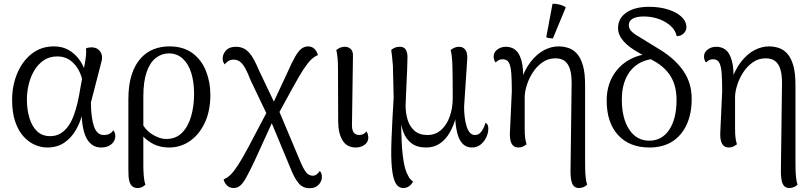

<svg xmlns="http://www.w3.org/2000/svg" viewBox="-20 -766 4291 1014"><path d="M229 13Q197 13 164.5 -1Q132 -15 104.5 -45Q77 -75 60.5 -123Q44 -171 44 -238Q44 -314 71 -378.5Q98 -443 147.5 -482Q197 -521 265 -521Q307 -521 339.5 -503.5Q372 -486 395.5 -455.5Q419 -425 433 -382L417 -333Q406 -392 370.5 -430Q335 -468 283 -468Q240 -468 209.5 -446.5Q179 -425 159.5 -391Q140 -357 131 -317.5Q122 -278 122 -241Q122 -187 135.5 -142.5Q149 -98 176 -72.5Q203 -47 245 -47Q277 -47 301 -62Q325 -77 342 -102Q359 -127 370.5 -159Q382 -191 390 -226Q398 -261 403 -293L429 -436Q433 -460 434.5 -478Q436 -496 434 -510Q439 -513 447 -514.5Q455 -516 463 -516Q484 -516 498 -505.5Q512 -495 517 -477.5Q522 -460 515 -437L460 -224Q461 -143 476.5 -98Q492 -53 528 -53Q545 -53 557.5 -59Q570 -65 578 -78Q589 -66 589 -47Q589 -22 568.5 -4.5Q548 13 514 13Q466 13 439.5 -31.5Q413 -76 411 -172L416 -168Q404 -119 379.5 -77.5Q355 -36 318 -11.5Q281 13 229 13Z M707 227Q690 227 680 219Q670 211 665 197Q660 183 659 165.5Q658 148 658 130V-241Q658 -318 675.5 -371.5Q693 -425 723 -458Q753 -491 791.5 -506Q830 -521 874 -521Q949 -521 997 -485Q1045 -449 1068 -390.5Q1091 -332 1091 -265Q1091 -181 1062 -118.5Q1033 -56 983.5 -21.5Q934 13 873 13Q811 13 764.5 -21Q718 -55 687 -112L713 -149Q737 -88 778.5 -60Q820 -32 859 -32Q908 -32 940.5 -64Q973 -96 989 -150.5Q1005 -205 1005 -270Q1005 -333 990 -381Q975 -429 945 -456.5Q915 -484 871 -484Q834 -484 803 -460Q772 -436 754.5 -385.5Q737 -335 737 -256V109Q737 132 739 160.5Q741 189 748 209Q743 215 732 221Q721 227 707 227Z M1615 228Q1579 228 1556.5 201Q1534 174 1511 115L1407 -135L1393 -155L1304 -341Q1289 -380 1276 -404Q1263 -428 1248.5 -439.5Q1234 -451 1214 -451Q1197 -451 1185.5 -443.5Q1174 -436 1167 -426Q1162 -432 1159 -439Q1156 -446 1156 -457Q1156 -480 1173.5 -499.5Q1191 -519 1226 -519Q1251 -519 1271 -508Q1291 -497 1308.5 -471.5Q1326 -446 1345 -400L1437 -207L1450 -189L1561 75Q1580 122 1595 142Q1610 162 1632 162Q1644 162 1653 154.5Q1662 147 1669 137Q1674 142 1677 149.5Q1680 157 1680 169Q1680 191 1663 209.5Q1646 228 1615 228ZM1214 227Q1193 227 1179 213.5Q1165 200 1161 181Q1180 174 1197.5 157Q1215 140 1238 104.5Q1261 69 1295 5L1404 -202L1428 -143L1324 85Q1297 142 1279.5 173Q1262 204 1247 215.5Q1232 227 1214 227ZM1444 -153 1413 -201 1496 -379Q1521 -436 1539 -467Q1557 -498 1573 -509.5Q1589 -521 1607 -521Q1627 -521 1640.5 -508Q1654 -495 1659 -475Q1641 -468 1623.5 -451.5Q1606 -435 1583 -400Q1560 -365 1524 -299Z M1860 13Q1811 13 1788.5 -25.5Q1766 -64 1766 -125L1765 -402Q1765 -438 1762.5 -462Q1760 -486 1756 -502Q1768 -511 1778.5 -515Q1789 -519 1802 -519Q1820 -519 1833 -506.5Q1846 -494 1844 -464L1839 -118Q1837 -84 1846.5 -68.5Q1856 -53 1878 -53Q1890 -53 1899 -58Q1908 -63 1915 -72Q1920 -66 1922.5 -56.5Q1925 -47 1925 -39Q1925 -15 1905 -1Q1885 13 1860 13Z M2111 227Q2084 227 2069.5 201.5Q2055 176 2049.5 120Q2044 64 2047.5 -27.5Q2051 -119 2059 -251L2055 -420Q2052 -454 2050 -473Q2048 -492 2046 -502Q2052 -508 2064 -513.5Q2076 -519 2092 -519Q2113 -519 2122.5 -504.5Q2132 -490 2132 -465Q2132 -439 2130.5 -406Q2129 -373 2127.5 -338.5Q2126 -304 2124.5 -270Q2123 -236 2122 -208Q2122 -170 2132.5 -134.5Q2143 -99 2168.5 -76Q2194 -53 2238 -53Q2280 -53 2310 -80Q2340 -107 2355.5 -151.5Q2371 -196 2371 -247Q2371 -348 2369.5 -411Q2368 -474 2360 -502Q2372 -511 2382.5 -515Q2393 -519 2405 -519Q2428 -519 2439.5 -500Q2451 -481 2447 -446L2431 -202Q2431 -176 2434 -149.5Q2437 -123 2443.5 -101Q2450 -79 2461 -66Q2472 -53 2488 -53Q2505 -53 2516 -64Q2527 -75 2534 -90.5Q2541 -106 2544 -118Q2549 -115 2554 -108.5Q2559 -102 2559 -87Q2559 -63 2547.5 -39.5Q2536 -16 2517 -1.5Q2498 13 2472 13Q2442 13 2423 -7Q2404 -27 2395 -63Q2386 -99 2384 -144H2387Q2375 -100 2354 -64Q2333 -28 2302 -7.5Q2271 13 2231 13Q2182 13 2153 -9.5Q2124 -32 2111 -66.5Q2098 -101 2094 -136H2098Q2099 -75 2101.5 -16.5Q2104 42 2112 88.5Q2120 135 2135 161Q2141 175 2149 182Q2157 189 2161 193Q2155 207 2141 217Q2127 227 2111 227Z M3039 227Q3019 227 3009.5 215.5Q3000 204 2996.5 184.5Q2993 165 2993 141L2999 -328Q2999 -371 2990.5 -399.5Q2982 -428 2963.5 -443Q2945 -458 2913 -458Q2875 -458 2845 -437Q2815 -416 2794 -383.5Q2773 -351 2762 -315.5Q2751 -280 2751 -253V-88Q2751 -57 2753.5 -38Q2756 -19 2761 -4Q2753 2 2742.5 7.5Q2732 13 2717 13Q2693 13 2682 -7.5Q2671 -28 2673 -66L2683 -284Q2683 -338 2680.5 -376Q2678 -414 2668.5 -433.5Q2659 -453 2635 -453Q2622 -453 2613 -448Q2604 -443 2598 -436Q2593 -441 2590 -449.5Q2587 -458 2587 -467Q2587 -490 2606.5 -504.5Q2626 -519 2652 -519Q2681 -519 2702 -502.5Q2723 -486 2734.5 -444Q2746 -402 2742 -326L2728 -331Q2750 -398 2783 -440Q2816 -482 2854 -501.5Q2892 -521 2930 -521Q2957 -521 2982.5 -512.5Q3008 -504 3027.5 -482Q3047 -460 3058.5 -420.5Q3070 -381 3070 -318V79Q3070 101 3070.5 126.5Q3071 152 3073.5 174Q3076 196 3081 209Q3076 215 3064 221Q3052 227 3039 227ZM2900 -563Q2892 -563 2881 -564.5Q2870 -566 2865 -570L2898 -746Q2916 -747 2936.5 -741.5Q2957 -736 2968 -727Z M3410 13Q3304 13 3244 -53Q3184 -119 3184 -235Q3184 -309 3217 -365.5Q3250 -422 3308.5 -453Q3367 -484 3443 -484L3465 -456Q3403 -458 3358 -433Q3313 -408 3288.5 -358.5Q3264 -309 3264 -240Q3264 -141 3303 -82Q3342 -23 3409 -23Q3476 -23 3514.5 -81Q3553 -139 3553 -238Q3553 -312 3522.5 -362Q3492 -412 3432 -445L3358 -485Q3301 -516 3272.5 -549Q3244 -582 3244 -618Q3244 -669 3288 -699.5Q3332 -730 3408 -730Q3463 -730 3508 -716Q3553 -702 3579 -677.5Q3605 -653 3605 -622Q3605 -603 3590 -589Q3575 -575 3554 -575Q3547 -607 3521 -630Q3495 -653 3458.5 -666Q3422 -679 3379 -679Q3342 -679 3321.5 -667.5Q3301 -656 3301 -633Q3301 -614 3316.5 -599Q3332 -584 3369 -563L3470 -501Q3547 -453 3590 -390Q3633 -327 3633 -244Q3633 -165 3606 -107Q3579 -49 3529.5 -18Q3480 13 3410 13Z M4150 227Q4130 227 4120.5 215.5Q4111 204 4107.5 184.5Q4104 165 4104 141L4110 -328Q4110 -371 4101.5 -399.5Q4093 -428 4074.5 -443Q4056 -458 4024 -458Q3986 -458 3956 -437Q3926 -416 3905 -383.5Q3884 -351 3873 -315.5Q3862 -280 3862 -253V-88Q3862 -57 3864.5 -38Q3867 -19 3872 -4Q3864 2 3853.5 7.5Q3843 13 3828 13Q3804 13 3793 -7.5Q3782 -28 3784 -66L3794 -284Q3794 -338 3791.5 -376Q3789 -414 3779.5 -433.5Q3770 -453 3746 -453Q3733 -453 3724 -448Q3715 -443 3709 -436Q3704 -441 3701 -449.5Q3698 -458 3698 -467Q3698 -490 3717.5 -504.5Q3737 -519 3763 -519Q3792 -519 3813 -502.5Q3834 -486 3845.5 -444Q3857 -402 3853 -326L3839 -331Q3861 -398 3894 -440Q3927 -482 3965 -501.5Q4003 -521 4041 -521Q4068 -521 4093.5 -512.5Q4119 -504 4138.5 -482Q4158 -460 4169.5 -420.5Q4181 -381 4181 -318V79Q4181 101 4181.5 126.5Q4182 152 4184.5 174Q4187 196 4192 209Q4187 215 4175 221Q4163 227 4150 227Z"/></svg>

Font: Arima
Style: Regular
Weight: 400
Designer: Joana Correia and Natanael Gama
Foundry: NDISCOVER
Version: Version 1.101;gftools[0.9.23]